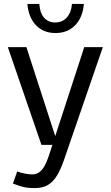

<svg xmlns="http://www.w3.org/2000/svg" viewBox="-20 -741 566 982"><path d="M68 136Q87 143 108.5 147Q130 151 143 151Q165 151 180.5 140Q196 129 207.5 108.5Q219 88 229 58L411 -500H506L307 78Q291 124 272 156Q253 188 226 204.5Q199 221 158 221Q130 221 113 218Q96 215 81.5 210Q67 205 46 198ZM20 -500H115L277 0H192ZM181 -721Q184 -675 205.5 -650.5Q227 -626 262 -626Q299 -626 322 -652Q345 -678 348 -721H409Q403 -651 364 -611.5Q325 -572 264 -572Q202 -572 164 -612Q126 -652 120 -721Z"/></svg>

Font: Moderustic
Style: Regular
Weight: 400
Designer: Tural Alisoy
Foundry: TAFT Foundry
Version: Version 2.120